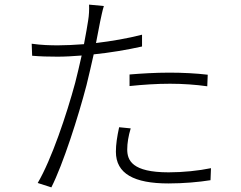

<svg xmlns="http://www.w3.org/2000/svg" viewBox="-20 -799 1040 830"><path d="M540 -427C598 -433 657 -437 715 -437C770 -437 827 -433 876 -426L878 -476C829 -482 768 -485 712 -485C650 -485 588 -481 540 -477ZM594 -649C532 -633 462 -621 395 -613C402 -647 408 -679 413 -706C417 -724 423 -755 429 -773L365 -779C366 -760 365 -733 361 -710C358 -688 351 -651 343 -608C302 -605 264 -603 231 -603C197 -603 159 -604 117 -610L119 -558C154 -555 188 -554 229 -554C260 -554 295 -556 333 -559C324 -518 314 -477 305 -441C268 -304 203 -110 143 -8L202 11C253 -90 318 -293 354 -431C365 -475 375 -520 385 -564C454 -571 527 -583 594 -598ZM495 -249C486 -207 481 -175 481 -143C481 -48 560 -6 708 -6C774 -6 840 -12 890 -20L892 -72C839 -61 771 -54 709 -54C551 -54 530 -106 530 -153C530 -180 535 -211 545 -244Z"/></svg>

Font: Noto Sans Japanese Light
Style: Regular
Weight: 300
Designer: Ryoko NISHIZUKA (kana & ideographs); Paul D. Hunt (Latin, Greek & Cyrillic); Wenlong ZHANG (bopomofo); Sandoll Communica
Foundry: Adobe Systems Incorporated
Version: Version 1.000;PS 1;hotconv 1.0.78;makeotf.lib2.5.61930